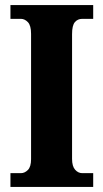

<svg xmlns="http://www.w3.org/2000/svg" viewBox="-20 -734 405 754"><path d="M21 0V-54H62Q77 -54 89.5 -66.5Q102 -79 102 -109V-601Q102 -634 89.5 -647Q77 -660 62 -660H21V-714H346V-660H303Q285 -660 274 -647Q263 -634 263 -600V-110Q263 -81 275 -67.5Q287 -54 303 -54H346V0Z"/></svg>

Font: Noto Serif Lao Condensed ExtraBold
Style: Regular
Weight: 800
Width: 3
Designer: Monotype Design Team
Foundry: Monotype Imaging Inc.
Version: Version 2.003; ttfautohint (v1.8.4.7-5d5b)